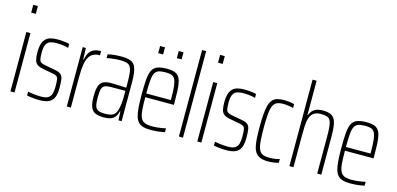

<svg xmlns="http://www.w3.org/2000/svg" viewBox="-68 -1164 3298 1593"><g transform="rotate(15 1581.0 -367.5)"><path d="M59 -676V-743H99V-676ZM62 0V-510H97V0Z M315 8Q295 8 274 6.5Q253 5 235 2.5Q217 0 204 -3V-36Q217 -34 230 -31.5Q243 -29 257.5 -27.5Q272 -26 287.5 -25Q303 -24 319 -24Q359 -24 379 -37Q399 -50 406 -74.5Q413 -99 413 -133Q413 -174 410 -194Q407 -214 396.5 -222Q386 -230 362 -234L269 -252Q239 -258 222.5 -271Q206 -284 200 -309Q194 -334 194 -373Q194 -419 204 -447.5Q214 -476 232 -491.5Q250 -507 275 -512.5Q300 -518 330 -518Q348 -518 367 -516.5Q386 -515 403 -512.5Q420 -510 431 -506V-473Q418 -477 401.5 -480Q385 -483 365.5 -484.5Q346 -486 325 -486Q295 -486 273.5 -478Q252 -470 240.5 -447.5Q229 -425 229 -380Q229 -344 232.5 -324.5Q236 -305 247.5 -297Q259 -289 280 -285L372 -268Q406 -262 422.5 -249Q439 -236 443.5 -209Q448 -182 448 -133Q448 -96 441 -69Q434 -42 418 -25Q402 -8 376.5 0Q351 8 315 8Z M546 0V-510H573L577 -411H581Q589 -454 605.5 -477Q622 -500 646.5 -509Q671 -518 702 -518V-482Q652 -482 625.5 -456Q599 -430 590 -380Q581 -330 581 -259V0Z M865 8Q822 8 794 -3Q766 -14 752.5 -45.5Q739 -77 739 -138Q739 -194 749 -225.5Q759 -257 784 -270Q809 -283 853 -283Q864 -283 880.5 -282.5Q897 -282 915.5 -281Q934 -280 951 -279.5Q968 -279 982 -278V-324Q982 -377 977.5 -409.5Q973 -442 961.5 -458.5Q950 -475 928 -480.5Q906 -486 871 -486Q855 -486 834.5 -484Q814 -482 794.5 -479.5Q775 -477 761 -473V-506Q785 -512 815 -515Q845 -518 879 -518Q912 -518 936 -513Q960 -508 975.5 -496Q991 -484 1000 -462.5Q1009 -441 1013 -408.5Q1017 -376 1017 -330V0H990L986 -76H982Q974 -40 956 -21.5Q938 -3 914.5 2.5Q891 8 865 8ZM865 -24Q890 -24 910.5 -28Q931 -32 945.5 -45Q960 -58 968 -84Q976 -114 979 -143Q982 -172 982 -210V-251H859Q825 -251 806.5 -243Q788 -235 781 -211Q774 -187 774 -138Q774 -92 781 -67.5Q788 -43 808 -33.5Q828 -24 865 -24Z M1270 8Q1230 8 1203.5 0.5Q1177 -7 1160.5 -24.5Q1144 -42 1135.5 -72Q1127 -102 1123.5 -147Q1120 -192 1120 -254Q1120 -329 1123.5 -379.5Q1127 -430 1140.5 -461Q1154 -492 1184.5 -505Q1215 -518 1269 -518Q1306 -518 1330 -510.5Q1354 -503 1368.5 -485.5Q1383 -468 1390 -437.5Q1397 -407 1399 -362Q1401 -317 1401 -256V-243H1155Q1155 -178 1158.5 -135Q1162 -92 1173.5 -67.5Q1185 -43 1209 -33.5Q1233 -24 1274 -24Q1292 -24 1312.5 -26Q1333 -28 1353 -31Q1373 -34 1388 -38V-5Q1376 -2 1356 1Q1336 4 1314 6Q1292 8 1270 8ZM1366 -256V-296Q1366 -360 1361 -398Q1356 -436 1345 -455Q1334 -474 1314.5 -480Q1295 -486 1267 -486Q1229 -486 1206.5 -478.5Q1184 -471 1173 -449Q1162 -427 1158.5 -385.5Q1155 -344 1155 -275H1385ZM1164 -624V-685H1206V-624ZM1324 -624V-685H1365V-624Z M1509 0V-743H1544V0Z M1664 -676V-743H1704V-676ZM1667 0V-510H1702V0Z M1920 8Q1900 8 1879 6.5Q1858 5 1840 2.5Q1822 0 1809 -3V-36Q1822 -34 1835 -31.5Q1848 -29 1862.5 -27.5Q1877 -26 1892.5 -25Q1908 -24 1924 -24Q1964 -24 1984 -37Q2004 -50 2011 -74.5Q2018 -99 2018 -133Q2018 -174 2015 -194Q2012 -214 2001.5 -222Q1991 -230 1967 -234L1874 -252Q1844 -258 1827.5 -271Q1811 -284 1805 -309Q1799 -334 1799 -373Q1799 -419 1809 -447.5Q1819 -476 1837 -491.5Q1855 -507 1880 -512.5Q1905 -518 1935 -518Q1953 -518 1972 -516.5Q1991 -515 2008 -512.5Q2025 -510 2036 -506V-473Q2023 -477 2006.5 -480Q1990 -483 1970.5 -484.5Q1951 -486 1930 -486Q1900 -486 1878.5 -478Q1857 -470 1845.5 -447.5Q1834 -425 1834 -380Q1834 -344 1837.5 -324.5Q1841 -305 1852.5 -297Q1864 -289 1885 -285L1977 -268Q2011 -262 2027.5 -249Q2044 -236 2048.5 -209Q2053 -182 2053 -133Q2053 -96 2046 -69Q2039 -42 2023 -25Q2007 -8 1981.5 0Q1956 8 1920 8Z M2276 8Q2237 8 2211.5 -1.5Q2186 -11 2170.5 -30.5Q2155 -50 2147.5 -80.5Q2140 -111 2137.5 -154.5Q2135 -198 2135 -254Q2135 -318 2139 -363.5Q2143 -409 2152 -439.5Q2161 -470 2176.5 -487Q2192 -504 2215.5 -511Q2239 -518 2273 -518Q2295 -518 2321 -515Q2347 -512 2363 -507V-474Q2345 -479 2321 -482.5Q2297 -486 2277 -486Q2243 -486 2222 -476.5Q2201 -467 2189.5 -442Q2178 -417 2174 -372Q2170 -327 2170 -256Q2170 -183 2174 -137Q2178 -91 2189.5 -66.5Q2201 -42 2222.5 -33Q2244 -24 2279 -24Q2301 -24 2325.5 -27.5Q2350 -31 2366 -37V-4Q2350 1 2324.5 4.5Q2299 8 2276 8Z M2458 0V-743H2493V-449H2497Q2503 -466 2515 -482Q2527 -498 2549.5 -508Q2572 -518 2609 -518Q2649 -518 2673.5 -507.5Q2698 -497 2710.5 -473.5Q2723 -450 2727.5 -412Q2732 -374 2732 -320V0H2697V-315Q2697 -371 2693.5 -404.5Q2690 -438 2679.5 -456Q2669 -474 2650 -480Q2631 -486 2600 -486Q2560 -486 2537.5 -469Q2515 -452 2505.5 -422Q2496 -392 2494.5 -351.5Q2493 -311 2493 -264V0Z M2985 8Q2945 8 2918.5 0.5Q2892 -7 2875.5 -24.5Q2859 -42 2850.5 -72Q2842 -102 2838.5 -147Q2835 -192 2835 -254Q2835 -329 2838.5 -379.5Q2842 -430 2855.5 -461Q2869 -492 2899.5 -505Q2930 -518 2984 -518Q3021 -518 3045 -510.5Q3069 -503 3083.5 -485.5Q3098 -468 3105 -437.5Q3112 -407 3114 -362Q3116 -317 3116 -256V-243H2870Q2870 -178 2873.5 -135Q2877 -92 2888.5 -67.5Q2900 -43 2924 -33.5Q2948 -24 2989 -24Q3007 -24 3027.5 -26Q3048 -28 3068 -31Q3088 -34 3103 -38V-5Q3091 -2 3071 1Q3051 4 3029 6Q3007 8 2985 8ZM3081 -256V-296Q3081 -360 3076 -398Q3071 -436 3060 -455Q3049 -474 3029.5 -480Q3010 -486 2982 -486Q2944 -486 2921.5 -478.5Q2899 -471 2888 -449Q2877 -427 2873.5 -385.5Q2870 -344 2870 -275H3100Z"/></g></svg>

Font: Saira ExtraCondensed Thin
Style: Regular
Weight: 250
Width: 2
Designer: Hector Gatti with collaboration of the Omnibus-Type team
Foundry: Omnibus-Type
Version: Version 1.101